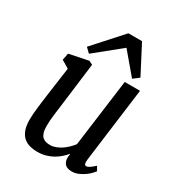

<svg xmlns="http://www.w3.org/2000/svg" viewBox="-192 -926 974 1057"><g transform="rotate(30 295.5 -398.0)"><path d="M152.3 -627.9 313 -806.2H399.9L492.7 -627.9L455.6 -599.6L343.8 -731.9L181.2 -600.1ZM79.6 -124Q79.6 -140.1 81.1 -160.2Q82.5 -180.2 85.2 -202.1Q87.9 -224.1 90.8 -246.8Q93.8 -269.5 96.7 -291.5L121.6 -470.2L72.8 -499.5L81.5 -543L203.1 -567.9L226.6 -556.2L192.9 -287.6Q189.9 -265.6 187.5 -246.3Q185.1 -227.1 182.9 -209.5Q180.7 -191.9 179.4 -174.8Q178.2 -157.7 178.2 -139.6Q178.2 -114.7 183.1 -98.6Q188 -82.5 197 -73.5Q206.1 -64.5 218.8 -61Q231.4 -57.6 247.1 -57.6Q264.2 -57.6 281.7 -64.2Q299.3 -70.8 315.7 -81.5Q332 -92.3 346.7 -106.4Q361.3 -120.6 373 -135.7L429.7 -564H526.9L465.8 -93.3Q460.9 -56.2 476.6 -56.2Q480.5 -56.2 484.9 -57.4Q489.3 -58.6 495.4 -62.3Q501.5 -65.9 509.5 -72.3Q517.6 -78.6 528.3 -88.4L543.5 -62Q540 -56.6 529.1 -44.9Q518.1 -33.2 501.7 -21.2Q485.4 -9.3 464.8 -0.2Q444.3 8.8 421.9 8.8Q388.2 8.8 374.3 -11.7Q360.4 -32.2 367.7 -66.9L367.2 -71.3Q354 -55.7 337.4 -41Q320.8 -26.4 300.8 -15.1Q280.8 -3.9 256.8 2.9Q232.9 9.8 205.1 9.8Q177.2 9.8 154.1 3.2Q130.9 -3.4 114.3 -19Q97.7 -34.7 88.6 -60.3Q79.6 -85.9 79.6 -124Z"/></g></svg>

Font: Merriweather
Style: Italic
Weight: 400
Italic angle: -7°
Designer: Eben Sorkin ( eben@eyebytes.com )
Foundry: Eben Sorkin ( eben@eyebytes.com )
Version: Version 1.005; ttfautohint (v0.97) -l 13 -r 13 -G 200 -x 24 